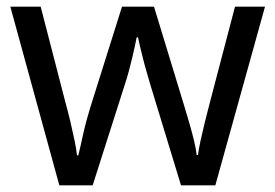

<svg xmlns="http://www.w3.org/2000/svg" viewBox="-20 -557 826 576"><path d="M431 -303Q425 -324 419 -344.5Q413 -365 408.5 -383.5Q404 -402 400 -418Q396 -434 394 -445H390Q388 -434 384.5 -418Q381 -402 376.5 -383Q372 -364 366.5 -343.5Q361 -323 354 -302L258 -1H158L11 -537H102L176 -251Q184 -222 191 -192.5Q198 -163 203.5 -136.5Q209 -110 211 -91H215Q218 -103 222 -121Q226 -139 230.5 -159Q235 -179 240.5 -199Q246 -219 251 -235L346 -537H442L534 -235Q541 -212 548.5 -186Q556 -160 562 -135.5Q568 -111 570 -92H574Q576 -109 581.5 -134.5Q587 -160 594.5 -190.5Q602 -221 610 -251L685 -537H775L626 -1H523Z"/></svg>

Font: binaryh115
Style: Book
Weight: 400
Designer: Jelle Bosma - Monotype Design Team
Foundry: Monotype Imaging Inc.
Version: Version 2.003